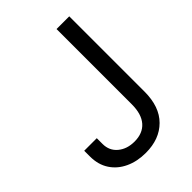

<svg xmlns="http://www.w3.org/2000/svg" viewBox="-214 -829 939 939"><g transform="rotate(-45 255.5 -359.5)"><path d="M231.4 9.8Q171.9 9.8 125.2 -12Q78.6 -33.7 52 -74.2Q25.4 -114.7 25.4 -170.9V-210.9H112.3V-170.9Q112.3 -124.5 146 -96.4Q179.7 -68.4 231.4 -68.4Q288.6 -68.4 319.6 -103.8Q350.6 -139.2 350.6 -207V-727.5H438.5V-207Q438.5 -102.5 382.3 -46.4Q326.2 9.8 231.4 9.8Z"/></g></svg>

Font: Inter Display
Style: Regular
Weight: 400
Designer: Rasmus Andersson
Foundry: rsms
Version: Version 4.000;git-37864ae